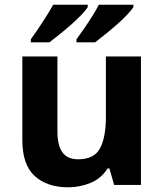

<svg xmlns="http://www.w3.org/2000/svg" viewBox="-20 -786 697 816"><path d="M579 -546V0H465L445 -70H437Q411 -28 365.5 -9Q320 10 269 10Q181 10 128 -37.5Q75 -85 75 -190V-546H224V-227Q224 -169 245 -139Q266 -109 312 -109Q380 -109 405 -155.5Q430 -202 430 -289V-546ZM547 -756Q539 -743 520 -723Q501 -703 476 -681Q451 -659 426.5 -639.5Q402 -620 384 -606H305V-619Q319 -638 337 -664Q355 -690 372 -717Q389 -744 400 -766H547ZM353 -756Q345 -743 326 -723Q307 -703 282 -681Q257 -659 232.5 -639.5Q208 -620 190 -606H111V-619Q125 -638 142.5 -664Q160 -690 177 -717Q194 -744 206 -766H353Z"/></svg>

Font: Noto Sans Ethiopic
Style: Bold
Weight: 700
Designer: Monotype Design Team
Foundry: Monotype Imaging Inc.
Version: Version 2.102; ttfautohint (v1.8.4.7-5d5b)